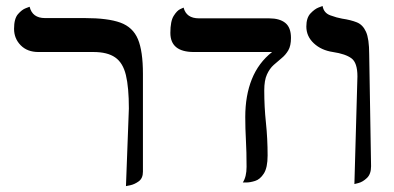

<svg xmlns="http://www.w3.org/2000/svg" viewBox="-20 -613 1325 646"><path d="M403.8 13.2 413.6 -248Q413.6 -318.8 403.6 -360.4Q393.6 -401.9 367.4 -419.9Q341.3 -438 294.4 -438H109.4Q71.8 -438 49.6 -460.7Q27.3 -483.4 27.3 -516.1Q27.3 -550.3 40.5 -565.4Q53.7 -580.6 66.7 -585.4Q79.6 -590.3 79.6 -590.3Q88.9 -552.2 131.3 -552.2H265.1Q342.8 -552.2 385 -536.9Q427.2 -521.5 444.1 -481.2Q460.9 -440.9 460.9 -364.7V-35.2Q460.9 -13.2 446.8 -2.9Q432.6 7.3 418.2 10.3Q403.8 13.2 403.8 13.2Z M869.1 -308.6Q869.1 -252.9 874.8 -199.7Q880.4 -146.5 880.4 -89.8Q880.4 -48.8 867.7 -29.1Q855 -9.3 838.1 -4.2Q821.3 1 808.6 1H796.9Q809.6 -18.1 809.6 -51.8Q809.6 -102.1 807.4 -141.6Q805.2 -181.2 805.2 -219.2Q805.2 -291.5 827.4 -346.7Q849.6 -401.9 895.5 -438H632.3Q553.2 -438 553.2 -502.4Q553.2 -542 564.5 -559.8Q575.7 -577.6 586.7 -582.5Q597.7 -587.4 597.7 -587.4Q606.9 -551.3 649.4 -551.3H885.3Q920.9 -551.3 939.9 -535.9Q959 -520.5 959 -485.4Q959 -459 950 -443.6Q940.9 -428.2 927.7 -417.5Q914.6 -406.7 900.9 -394.5Q887.2 -382.3 878.2 -362.5Q869.1 -342.8 869.1 -308.6Z M1172.4 6.3 1182.6 -356Q1182.6 -401.9 1162.6 -416.7Q1142.6 -431.6 1100.1 -438Q1061 -443.8 1035.9 -467.3Q1010.7 -490.7 1010.7 -523.9Q1010.7 -553.2 1024.9 -568.1Q1039.1 -583 1052.2 -587.9Q1065.4 -592.8 1065.4 -592.8Q1069.3 -569.3 1091.6 -561.3Q1113.8 -553.2 1130.9 -550.3Q1160.6 -545.9 1180.7 -537.8Q1200.7 -529.8 1211.4 -506.1Q1222.2 -482.4 1222.2 -430.2L1228.5 -53.7Q1228.5 -27.3 1214.6 -14.2Q1200.7 -1 1186.5 2.7Q1172.4 6.3 1172.4 6.3Z"/></svg>

Font: Kurinto Seri
Style: Regular
Weight: 400
Designer: Kurinto was developed by Clint Goss from a range of fonts that are compatible with the SIL Open Font License Version 1.1
Foundry: Clinton F. Goss
Version: Version 2.196; July 25, 2020